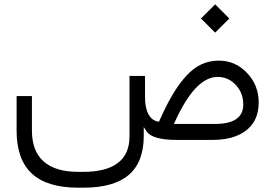

<svg xmlns="http://www.w3.org/2000/svg" viewBox="-20 -642 1263 881"><path d="M902.3 -557.1 967.3 -622.1 1032.2 -557.1 967.3 -492.2ZM645.5 -196.3Q645.5 -147 660.9 -118.4Q676.3 -89.8 703.6 -84.5L709.5 -83.5L711.9 -88.9Q743.2 -159.7 772.5 -208.7Q801.8 -257.8 834.5 -293.7Q867.2 -329.6 904.1 -346.7Q940.9 -363.8 983.9 -363.8Q1060.1 -363.8 1113.5 -307.4Q1167 -251 1167 -171.9Q1167 -88.4 1110.4 -44.2Q1053.7 0 956.1 0H790Q679.2 0 652.8 -39.1L639.6 -59.1V-35.2V-18.1Q639.6 101.6 571 160.4Q502.4 219.2 363.3 219.2H338.4Q196.3 219.2 126.2 154.5Q56.2 89.8 56.2 -42V-201.2H126.5V-42.5Q126.5 51.3 180.4 98.9Q234.4 146.5 338.4 146.5H363.3Q467.3 146.5 520.8 105.7Q574.2 64.9 574.2 -15.6V-293.5H645.5ZM1096.2 -162.1Q1096.2 -215.8 1061.8 -252.4Q1027.3 -289.1 978.5 -289.1Q876 -289.1 782.7 -83.5L778.3 -73.2H789.6H965.8Q1096.2 -73.2 1096.2 -162.1Z"/></svg>

Font: Shabnam Light FD
Style: Light-FD
Weight: 300
Foundry: DejaVu fonts team - Redesigned by Saber Rastikerdar - Based on Vazir font
Version: Version 5.0.0